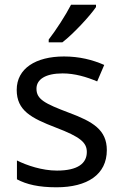

<svg xmlns="http://www.w3.org/2000/svg" viewBox="-20 -786 519 816"><path d="M388 -756V-766H282C259 -721 216 -655 187 -618V-606H245C292 -642 363 -719 388 -756ZM434 -148C434 -234 375 -269 273 -307C170 -346 135 -364 135 -409C135 -449 174 -474 246 -474C298 -474 348 -459 393 -440L423 -510C373 -532 317 -546 252 -546C132 -546 51 -495 51 -404C51 -316 113 -284 217 -244C322 -204 349 -180 349 -140C349 -92 311 -61 222 -61C159 -61 94 -83 52 -104V-24C93 -2 145 10 220 10C351 10 434 -44 434 -148Z"/></svg>

Font: Noto Sans Bengali
Style: Regular
Weight: 400
Designer: Jelle Bosma - Monotype Design Team
Foundry: Monotype Imaging Inc.
Version: Version 2.003